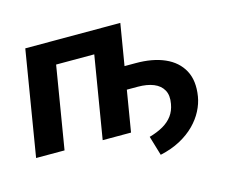

<svg xmlns="http://www.w3.org/2000/svg" viewBox="-97 -673 1131 952"><g transform="rotate(-15 468.5 -197.0)"><path d="M616.7 144.5 586.9 44.4Q628.4 32.7 658.4 15.4Q688.5 -2 706.8 -26.9Q725.1 -51.8 731 -86.4Q738.8 -128.4 723.6 -156Q708.5 -183.6 675 -197.3Q641.6 -210.9 593.8 -210.9H489.7L508.8 -326.7H612.8Q700.7 -327.1 762.7 -299.8Q824.7 -272.5 853.5 -219.2Q882.3 -166 869.6 -87.4Q863.8 -51.3 845.2 -15.4Q826.7 20.5 795.4 52Q764.2 83.5 719.5 107.7Q674.8 131.8 616.7 144.5ZM592.3 -539.1 502.9 0H357.4L427.2 -421.9H231.4L161.6 0H15.6L104.5 -539.1Z"/></g></svg>

Font: Inter 18pt
Style: Bold Italic
Weight: 700
Italic angle: -9.3988°
Designer: Rasmus Andersson
Foundry: rsms
Version: Version 4.001;git-66647c0bb